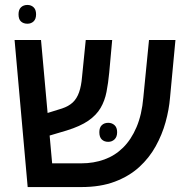

<svg xmlns="http://www.w3.org/2000/svg" viewBox="-20 -757 759 777"><path d="M92 0 39 -595H146L191 -96H309Q359 -96 402 -111.5Q445 -127 478 -159.5Q511 -192 532.5 -242.5Q554 -293 560 -362L583 -595H690L668 -361Q664 -313 650 -262.5Q636 -212 610 -165Q584 -118 543.5 -81Q503 -44 445 -22Q387 0 309 0ZM149 -199 141 -290 231 -318Q258 -327 274.5 -342.5Q291 -358 300 -383.5Q309 -409 312 -446L327 -595H434L422 -463Q418 -421 411 -385Q404 -349 387 -320Q370 -291 337.5 -268.5Q305 -246 250 -229ZM382 -222Q382 -241 392 -250.5Q402 -260 418 -260Q433 -260 443.5 -250.5Q454 -241 454 -222Q454 -203 443.5 -193Q433 -183 418 -183Q402 -183 392 -192.5Q382 -202 382 -222ZM91 -661Q75 -661 65 -670Q55 -679 55 -699Q55 -718 65 -727.5Q75 -737 91 -737Q106 -737 116 -727.5Q126 -718 126 -699Q126 -680 116 -670.5Q106 -661 91 -661Z"/></svg>

Font: Noto Sans Hebrew Medium
Style: Regular
Weight: 500
Designer: Monotype Design Team
Foundry: Monotype Imaging Inc.
Version: Version 2.003